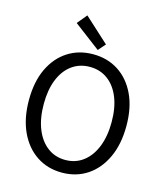

<svg xmlns="http://www.w3.org/2000/svg" viewBox="-139 -1074 1020 1191"><g transform="rotate(15 371.0 -478.5)"><path d="M371 13.4Q279.2 13.4 208.6 -33.4Q138 -80.2 98 -166.2Q58.1 -252.2 58.1 -369.3Q58.1 -487 98 -571.3Q138 -655.6 208.6 -701Q279.2 -746.4 371 -746.4Q463.3 -746.4 533.7 -700.8Q604.1 -655.2 644 -571.1Q684 -487 684 -369.3Q684 -252.2 644 -166.2Q604.1 -80.2 533.7 -33.4Q463.3 13.4 371 13.4ZM371 -68Q437.1 -68 486 -105.3Q535 -142.5 562.1 -210.1Q589.2 -277.8 589.2 -369.3Q589.2 -460.8 562.1 -527.3Q535 -593.7 486 -629.5Q437.1 -665.4 371 -665.4Q305.6 -665.4 256.3 -629.5Q207.1 -593.7 180.2 -527.3Q153.3 -460.8 153.3 -369.3Q153.3 -277.8 180.2 -210.1Q207.1 -142.5 256.3 -105.3Q305.6 -68 371 -68ZM390 -779 220.7 -907.1 272.6 -969.7 430.5 -825.4Z"/></g></svg>

Font: Noto Sans JP
Style: Regular
Weight: 100
Designer: Ryoko NISHIZUKA 西塚涼子 (kana, bopomofo & ideographs); Paul D. Hunt (Latin, Greek & Cyrillic); Sandoll Communications 산돌커뮤니
Foundry: Adobe
Version: Version 2.004;hotconv 1.0.118;makeotfexe 2.5.65603